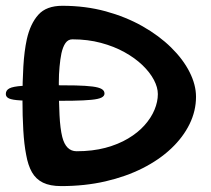

<svg xmlns="http://www.w3.org/2000/svg" viewBox="-36 -629 725 660"><path d="M116.9 -282.1Q63.9 -282.1 35.1 -283.8Q6.2 -285.4 -4.9 -290.5Q-16 -295.6 -16 -305.8Q-16 -318.8 -3.7 -325.2Q8.6 -331.7 41.3 -333.9Q74.1 -336.1 135.8 -336.1Q188 -336.1 223.9 -335.3Q259.8 -334.4 281.8 -331.6Q303.8 -328.8 313.5 -323Q323.2 -317.3 323.2 -307.4Q323.2 -298.8 312.7 -293.5Q302.1 -288.2 277.9 -285.9Q253.7 -283.5 214.2 -282.8Q174.7 -282.1 116.9 -282.1ZM174.4 10.7Q136 10.7 111.7 -1.2Q87.4 -13.1 73.8 -37Q60.2 -60.9 53.9 -97.1Q46.9 -132.8 44.1 -181.2Q41.2 -229.6 41.2 -288.8Q41.2 -348.6 44.3 -400.9Q47.4 -453.2 56.1 -493.7Q68.1 -547.4 95.7 -578.2Q123.2 -609.1 178.5 -609.1Q257.6 -609.1 327.4 -590.1Q397.1 -571 454.2 -538.6Q511.2 -506.2 552.3 -465.7Q593.5 -425.2 615.6 -381.4Q637.8 -337.6 637.8 -296.2Q637.8 -247.8 615.6 -202.4Q593.4 -157.1 552.3 -118.3Q511.3 -79.6 454.1 -50.7Q396.8 -21.8 326.1 -5.5Q255.4 10.7 174.4 10.7ZM227.4 -109.1Q282.2 -109.1 326.5 -120.9Q370.8 -132.8 404.4 -152.9Q438.1 -172.9 460.8 -198.4Q483.6 -223.9 495.1 -251.6Q506.6 -279.3 506.6 -305.6Q506.6 -328.6 493 -354.4Q479.4 -380.2 453.8 -404.9Q428.1 -429.6 392 -449.6Q355.9 -469.7 310.7 -481.7Q265.5 -493.8 212.8 -493.8Q198.1 -493.8 189.1 -481Q180.2 -468.3 175.2 -445.9Q171.1 -425.9 168.7 -399.7Q166.2 -373.5 166.2 -344.4Q166.2 -279.2 168.6 -233.1Q170.9 -186.9 178 -158.3Q190.4 -109.1 227.4 -109.1Z"/></svg>

Font: Gluten Thin
Style: Regular
Weight: 100
Designer: Tyler Finck
Foundry: Etcetera Type Company
Version: Version 1.300